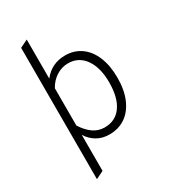

<svg xmlns="http://www.w3.org/2000/svg" viewBox="-220 -823 1001 1132"><g transform="rotate(-30 281.0 -257.0)"><path d="M150 -68V177L97 203V-691L150 -717V-451Q206 -523 298 -523Q360 -523 406 -490Q452 -457 476.5 -396.5Q501 -336 501 -256Q501 -172 475 -111.5Q449 -51 402.5 -19.5Q356 12 294 12Q246 12 209.5 -9.5Q173 -31 150 -68ZM445 -256Q445 -356 403.5 -415Q362 -474 290 -474Q247 -474 209.5 -450Q172 -426 150 -385V-132Q177 -88 212 -63Q247 -38 290 -38Q364 -38 404.5 -95Q445 -152 445 -256Z"/></g></svg>

Font: Overpass ExtraLight
Style: Regular
Weight: 200
Designer: Delve Withrington, Thomas Jockin
Foundry: Delve Fonts
Version: Version 3.000;DELV;Overpass